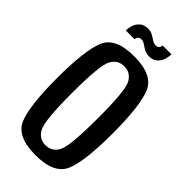

<svg xmlns="http://www.w3.org/2000/svg" viewBox="-259 -880 940 940"><g transform="rotate(45 211.0 -410.0)"><path d="M206 4.5Q77 4.5 45.5 -70.2Q14 -145 14 -337.5Q14 -529.5 45.5 -604.8Q77 -680 206 -680Q335 -680 366.8 -604.8Q398.5 -529.5 398.5 -337.5Q398.5 -145 366.8 -70.2Q335 4.5 206 4.5ZM206 -64.5Q251 -64.5 272.8 -106Q294.5 -147.5 294.5 -337.5Q295 -529 273 -570Q251 -611 206 -611Q161.5 -611 139.5 -570Q117.5 -529 117.5 -337.5Q117.5 -147.5 139.5 -106Q161.5 -64.5 206 -64.5ZM256.5 -730.5Q241.5 -730.5 230 -735.5Q218.5 -740.5 204.5 -750Q195 -757 188.2 -760.2Q181.5 -763.5 174.5 -763.5Q160.5 -763.5 154.2 -756.5Q148 -749.5 148 -740H87Q87 -757 93 -776Q99 -795 115 -809.5Q131 -824 159.5 -824Q173.5 -824 183.8 -819.5Q194 -815 207.5 -806Q218.5 -798.5 225.8 -795Q233 -791.5 241.5 -791.5Q254.5 -791.5 260.8 -799Q267 -806.5 267 -815.5H328Q328 -798 322 -778.8Q316 -759.5 300 -745Q284 -730.5 256.5 -730.5Z"/></g></svg>

Font: Anybody Narrow Medium
Style: Regular
Weight: 500
Width: 3
Designer: Tyler Finck
Foundry: Etcetera Type Company
Version: Version 1.000; ttfautohint (v1.8)